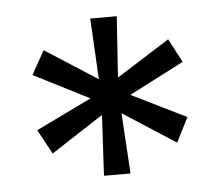

<svg xmlns="http://www.w3.org/2000/svg" viewBox="-37 -729 531 461"><g transform="rotate(-5 228.0 -498.5)"><path d="M196 -309 204 -455 78 -373 46 -432 180 -497 46 -565 78 -622 204 -541 196 -688H260L250 -541L378 -622L408 -565L276 -497L408 -432L378 -373L251 -455L260 -309Z"/></g></svg>

Font: Saira SemiExpanded Medium
Style: Regular
Weight: 500
Width: 6
Designer: Hector Gatti with collaboration of the Omnibus-Type team
Foundry: Omnibus-Type
Version: Version 1.101